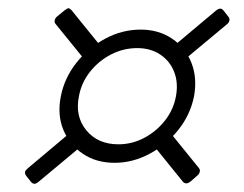

<svg xmlns="http://www.w3.org/2000/svg" viewBox="-20 -516 593 467"><path d="M259 -120Q214 -120 181.5 -142Q149 -164 134 -200.5Q119 -237 128 -282Q137 -327 166 -363.5Q195 -400 236 -422Q277 -444 322 -444Q366 -444 398.5 -422Q431 -400 445.5 -363.5Q460 -327 452 -282Q443 -237 414 -200.5Q385 -164 344 -142Q303 -120 259 -120ZM64 -69Q59 -69 55 -74L44 -88Q40 -93 41 -98Q42 -102 48 -107L167 -207L194 -174L74 -74Q68 -69 64 -69ZM268 -165Q301 -165 330.5 -180.5Q360 -196 381 -222.5Q402 -249 408 -282Q414 -315 403.5 -341.5Q393 -368 369.5 -383.5Q346 -399 314 -399Q280 -399 250 -383.5Q220 -368 199 -341.5Q178 -315 172 -282Q162 -233 190 -199Q218 -165 268 -165ZM433 -70Q428 -70 424 -75L344 -174L383 -207L464 -107Q467 -103 466 -99Q465 -93 460 -89L444 -75Q438 -70 433 -70ZM197 -357 115 -458Q112 -462 113 -466Q114 -472 119 -476L136 -490Q144 -496 146 -496Q150 -496 155 -490L236 -390ZM412 -357 387 -391 505 -490Q511 -495 516 -495Q520 -495 524 -490L535 -476Q539 -472 538 -466Q537 -461 532 -457Z"/></svg>

Font: Young Serif Light
Style: Italic
Weight: 300
Italic angle: -10.979°
Designer: Bastien Sozeau
Foundry: NBR — Bastien Sozeau
Version: Version 5.001